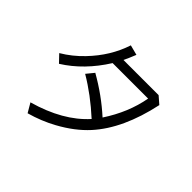

<svg xmlns="http://www.w3.org/2000/svg" viewBox="-189 -1076 1378 1378"><g transform="rotate(45 500.0 -386.5)"><path d="M813 -709 867.2 -662.1Q802.7 -360.4 650.4 -192.4Q569.3 -103 442.4 -33.7Q348.6 17.6 240.2 47.9L199.2 -22Q456.5 -94.2 594.2 -248Q466.8 -364.7 332 -444.3L378.4 -501Q524.4 -418 642.1 -311Q746.6 -469.2 777.3 -638.2H417Q305.7 -460.9 148.4 -362.3L95.2 -418Q178.7 -467.3 246.6 -538.6Q369.1 -666 419.4 -820.8L496.1 -800.8L494.6 -797.4Q473.6 -744.6 456.1 -709Z"/></g></svg>

Font: BIZ UDGothic
Style: Regular
Weight: 400
Monospace: yes
Designer: TypeBank Co., Ltd.
Foundry: Morisawa Inc.
Version: Version 1.05